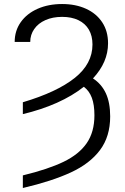

<svg xmlns="http://www.w3.org/2000/svg" viewBox="-20 -737 626 964"><path d="M444.3 -513.7Q444.3 -556.6 426.3 -587.9Q408.2 -619.1 373.8 -635.7Q339.4 -652.3 292 -652.3Q244.6 -652.3 208.3 -636.2Q171.9 -620.1 151.9 -591.3Q131.8 -562.5 131.8 -526.4H53.7Q53.7 -582.5 84.2 -625.7Q114.7 -668.9 168.9 -692.9Q223.1 -716.8 292 -716.8Q359.4 -716.8 411.6 -693.1Q463.9 -669.4 493.2 -625Q522.5 -580.6 522.5 -519.5Q522.5 -424.3 446.8 -343.3Q489.7 -315.4 511.5 -268.6Q533.2 -221.7 533.2 -152.3Q533.2 -51.8 482.2 16.4Q431.2 84.5 336.4 128.4Q241.7 172.4 94.7 207V143.6Q221.7 112.8 299.1 75.4Q376.5 38.1 415.3 -18.1Q454.1 -74.2 454.1 -158.2Q454.1 -210.9 441.2 -245.8Q428.2 -280.8 400.9 -301.3Q343.8 -255.9 265.6 -220.9Q187.5 -186 94.7 -164.1V-223.6Q265.6 -274.4 355 -345.5Q444.3 -416.5 444.3 -513.7Z"/></svg>

Font: Pretendard Light
Style: Regular
Weight: 300
Designer: Base glyphs from Inter by Rasmus Andersson; Hangeul glyphs from Noto Sans CJK(Source Han Sans) by Jang Soo-young and Kan
Foundry: Kil Hyung-jin
Version: Version 1.309